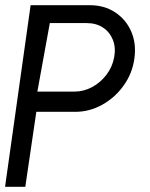

<svg xmlns="http://www.w3.org/2000/svg" viewBox="-30 -720 578 740"><path d="M-10.5 0 88 -700H316Q372 -700 413.8 -672.5Q455.5 -645 475.8 -598.5Q496 -552 488 -494.5Q480 -436.5 446.2 -389.8Q412.5 -343 363.5 -316Q314.5 -289 260 -289H110L67.5 0ZM114 -367H257Q292.5 -367 324.8 -384.2Q357 -401.5 380 -431.5Q403 -461.5 410 -499Q417 -536.5 405 -566.5Q393 -596.5 366.8 -613.8Q340.5 -631 305 -631H162Z"/></svg>

Font: Urbanist
Style: Italic
Weight: 400
Italic angle: -8°
Designer: Corey Hu
Foundry: Corey Hu
Version: Version 1.330; ttfautohint (v1.8.4.7-5d5b)